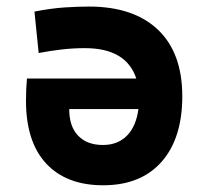

<svg xmlns="http://www.w3.org/2000/svg" viewBox="-20 -547 626 577"><path d="M290 9.8Q179.7 9.8 118.9 -55.4Q58.1 -120.6 58.1 -244.6Q58.1 -280.3 61 -311H389.6Q359.4 -402.3 235.4 -402.3Q200.2 -402.3 166 -398.4Q131.8 -394.5 96.2 -387.7L83.5 -512.2Q133.3 -522 174.6 -524.7Q215.8 -527.3 247.1 -527.3Q381.3 -527.3 454.6 -457.8Q527.8 -388.2 527.8 -257.8Q527.8 -131.3 465.6 -60.8Q403.3 9.8 290 9.8ZM396 -219.2H188Q188 -167 214.8 -139.2Q241.7 -111.3 289.1 -111.3Q334 -111.3 361.6 -139.4Q389.2 -167.5 396 -219.2Z"/></svg>

Font: Cascadia Code PL
Style: Bold
Weight: 700
Monospace: yes
Designer: Aaron Bell
Foundry: Saja Typeworks
Version: Version 2404.023; ttfautohint (v1.8.4)